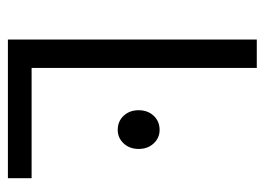

<svg xmlns="http://www.w3.org/2000/svg" viewBox="-112 -558 670 486"><g transform="rotate(90 223.0 -315.0)"><path d="M80 -630H152V-60H431V0H80ZM259 -331Q259 -354 273 -369Q287 -384 309 -384Q329 -384 343 -369Q357 -354 357 -331Q357 -308 343 -293Q329 -278 309 -278Q287 -278 273 -293Q259 -308 259 -331Z"/></g></svg>

Font: Mukta Malar Light
Style: Regular
Weight: 300
Designer: Aadarsh Rajan, Girish Dalvi, Yashodeep Gholap
Foundry: Ek Type
Version: Version 2.538;PS 1.000;hotconv 16.6.51;makeotf.lib2.5.65220;